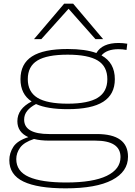

<svg xmlns="http://www.w3.org/2000/svg" viewBox="-20 -810 741 1050"><path d="M339 220Q186 220 108.5 183Q31 146 31 66Q31 27 53 -7Q75 -41 135 -60Q75 -87 75 -147Q75 -215 153 -255Q92 -295 92 -377Q92 -461 155 -501.5Q218 -542 350 -542Q447 -542 507 -520Q539 -575 629 -575Q649 -575 676 -571L672 -537Q660 -539 650 -540Q640 -541 628 -541Q564 -541 535 -507Q608 -467 608 -377Q608 -294 544.5 -253.5Q481 -213 350 -213Q239 -213 177 -241Q146 -225 129 -204Q112 -183 112 -156Q112 -77 249 -77H509Q680 -77 680 47Q680 129 593 174.5Q506 220 339 220ZM350 -243Q462 -243 514.5 -275.5Q567 -308 567 -377Q567 -447 514.5 -479Q462 -511 350 -511Q237 -511 184.5 -479Q132 -447 132 -377Q132 -308 184.5 -275.5Q237 -243 350 -243ZM69 60Q69 127 138 157.5Q207 188 342 188Q489 188 564 151.5Q639 115 639 49Q639 -41 500 -41H249Q201 -41 166 -50Q111 -32 90 -2.5Q69 27 69 60ZM166 -596 331 -790H380L544 -596H502L355 -762L206 -596Z"/></svg>

Font: Georama Extended ExtraLight
Style: Regular
Weight: 200
Width: 7
Designer: Jean-Baptiste Levee
Foundry: Production Type
Version: Version 1.000